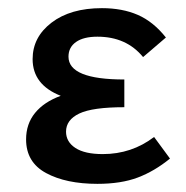

<svg xmlns="http://www.w3.org/2000/svg" viewBox="-20 -445 456 471"><path d="M397 -56Q359 -25 318 -9.5Q277 6 219 6Q142 6 93 -20.5Q44 -47 44 -103Q44 -141 66 -168Q88 -195 129 -210Q60 -237 60 -300Q60 -354 106.5 -389.5Q153 -425 230 -425Q280 -425 318 -408.5Q356 -392 387 -353L331 -305Q290 -355 219 -355Q185 -355 166.5 -342Q148 -329 148 -306Q148 -250 285 -250V-182Q207 -182 174.5 -166.5Q142 -151 142 -122Q142 -97 165 -82Q188 -67 232 -67Q303 -67 358 -109Z"/></svg>

Font: Ysabeau Infant Semibold
Style: Regular
Weight: 600
Designer: Christian Thalmann (Catharsis Fonts)
Version: Version 0.003